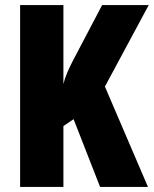

<svg xmlns="http://www.w3.org/2000/svg" viewBox="-20 -734 604 754"><path d="M561 0H373L269 -266L229 -239V0H59V-714H229V-404Q234 -425 243.5 -447.5Q253 -470 266 -495L381 -714H564L392 -394Z"/></svg>

Font: Noto Sans Gujarati UI ExtraCondensed Black
Style: Regular
Weight: 900
Width: 2
Designer: Jelle Bosma - Monotype Design Team, Universal Thirst
Foundry: Monotype Imaging Inc.
Version: Version 2.106; ttfautohint (v1.8.4.7-5d5b)